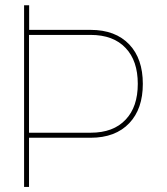

<svg xmlns="http://www.w3.org/2000/svg" viewBox="-20 -724 646 743"><path d="M92.3 -588.9V-210.4H330.6Q418.9 -210.4 466.3 -261.2Q513.2 -310.5 513.2 -399.4Q513.2 -488.8 466.3 -538.1Q418.9 -588.9 330.6 -588.9ZM92.8 -608.4H330.6Q426.8 -608.4 480.5 -551.8Q532.7 -496.6 532.7 -399.4Q532.7 -302.7 480.5 -247.6Q426.8 -190.9 330.6 -190.9H92.3V-0.5H73.2V-703.6H92.8Z"/></svg>

Font: Fortheenas_01
Style: Regular
Weight: 100
Designer: Situjuh Nazara
Version: Version 1.10 September 8, 2014